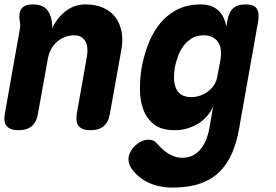

<svg xmlns="http://www.w3.org/2000/svg" viewBox="-29 -580 1249 870"><path d="M121 -560Q158 -560 178.5 -541.5Q199 -523 205 -487Q207 -478 207.5 -468.5Q208 -459 206 -450Q232 -503 271 -531.5Q310 -560 358 -560Q406 -560 440.5 -544Q475 -528 495 -500.5Q515 -473 522 -435.5Q529 -398 521 -355L469 -65Q463 -27 441 -8.5Q419 10 381 10Q343 10 328 -8.5Q313 -27 319 -65L365 -325Q368 -342 367 -359Q366 -376 359.5 -389.5Q353 -403 340.5 -411.5Q328 -420 307 -420Q284 -420 264 -412Q244 -404 228 -389.5Q212 -375 202 -356Q192 -337 188 -315L143 -65Q137 -27 115 -8.5Q93 10 55 10Q17 10 1.5 -8.5Q-14 -27 -7 -65L61 -449Q63 -459 62.5 -468Q62 -477 60 -487Q55 -524 69.5 -542Q84 -560 121 -560Z M937 -99Q928 -76 911 -56Q894 -36 871.5 -21.5Q849 -7 821.5 1.5Q794 10 763 10Q703 10 669 -16.5Q635 -43 620 -84.5Q605 -126 605 -176.5Q605 -227 613 -274Q622 -324 640.5 -374.5Q659 -425 690.5 -466.5Q722 -508 769 -534Q816 -560 882 -560Q930 -560 959.5 -533.5Q989 -507 996 -459L1001 -485Q1007 -523 1026.5 -541.5Q1046 -560 1084 -560Q1121 -560 1134 -541.5Q1147 -523 1141 -485L1055 0Q1044 65 1022 115Q1000 165 964.5 199.5Q929 234 877 252Q825 270 752 270Q723 270 696 264.5Q669 259 645 248Q621 237 601 220.5Q581 204 565 181Q558 170 555 157Q552 144 554 130Q557 116 565 102.5Q573 89 585.5 78Q598 67 613 60Q628 53 644 53Q653 53 662.5 56Q672 59 679 67Q690 79 702 91Q714 103 728.5 112.5Q743 122 760 128.5Q777 135 797 135Q820 135 840 126.5Q860 118 876 100.5Q892 83 903 58Q914 33 920 0ZM838 -140Q860 -140 880 -147.5Q900 -155 916 -167.5Q932 -180 942.5 -197.5Q953 -215 956 -235L971 -315Q974 -337 971.5 -356Q969 -375 959 -389.5Q949 -404 932.5 -412Q916 -420 893 -420Q863 -420 840.5 -406.5Q818 -393 802.5 -372Q787 -351 777.5 -325Q768 -299 763 -273Q759 -248 759.5 -224.5Q760 -201 767.5 -182Q775 -163 792 -151.5Q809 -140 838 -140Z"/></svg>

Font: Maple Mono ExtraBold
Style: Italic
Weight: 800
Italic angle: -10°
Monospace: yes
Designer: subframe7536
Version: Version 7.200